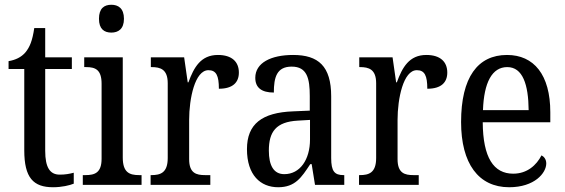

<svg xmlns="http://www.w3.org/2000/svg" viewBox="-20 -777 2374 807"><path d="M203 10C240 10 273 2 290 -5V-51C271 -46 254 -43 231 -43C190 -43 170 -73 170 -143V-487H282V-536H170V-659H124C116 -605 105 -579 87 -557C69 -536 45 -525 16 -520V-487H82V-145C82 -30 120 10 203 10Z M448 -640C477 -640 501 -655 501 -698C501 -742 477 -757 448 -757C418 -757 396 -742 396 -698C396 -655 418 -640 448 -640ZM328 0H575V-41H565C524 -41 496 -52 496 -115V-536H334V-495H342C381 -495 407 -484 407 -425V-110C407 -51 379 -41 339 -41H328Z M613 0H864V-41H842C805 -41 775 -49 775 -108V-273C775 -362 799 -482 856 -482C889 -482 900 -459 900 -404C959 -404 984 -431 984 -472C984 -517 955 -546 896 -546C824 -546 795 -494 772 -431H769L754 -536H614V-495H617C654 -495 685 -486 685 -427V-113C685 -50 654 -41 616 -41H613Z M1149 10C1221 10 1247 -31 1284 -87H1290L1304 0H1427V-41H1424C1386 -41 1372 -57 1372 -113V-372C1372 -499 1318 -546 1212 -546C1119 -546 1053 -513 1053 -450C1053 -408 1080 -388 1131 -388C1131 -452 1143 -497 1206 -497C1271 -497 1282 -447 1282 -373V-312L1212 -309C1081 -304 1018 -256 1018 -150C1018 -41 1075 10 1149 10ZM1175 -45C1130 -45 1110 -82 1110 -144C1110 -223 1140 -265 1232 -270L1283 -273V-191C1283 -106 1241 -45 1175 -45Z M1489 0H1740V-41H1718C1681 -41 1651 -49 1651 -108V-273C1651 -362 1675 -482 1732 -482C1765 -482 1776 -459 1776 -404C1835 -404 1860 -431 1860 -472C1860 -517 1831 -546 1772 -546C1700 -546 1671 -494 1648 -431H1645L1630 -536H1490V-495H1493C1530 -495 1561 -486 1561 -427V-113C1561 -50 1530 -41 1492 -41H1489Z M2120 10C2227 10 2276 -50 2276 -90C2276 -108 2266 -119 2256 -124C2235 -83 2196 -47 2137 -47C2055 -47 2010 -114 2009 -263H2293V-305C2293 -463 2224 -546 2111 -546C1988 -546 1918 -452 1918 -264C1918 -90 1991 10 2120 10ZM2202 -314H2010C2014 -430 2048 -495 2112 -495C2177 -495 2201 -422 2202 -314Z"/></svg>

Font: Noto Serif Lao Condensed
Style: Regular
Weight: 400
Width: 3
Designer: Monotype Design Team
Foundry: Monotype Imaging Inc.
Version: Version 2.003